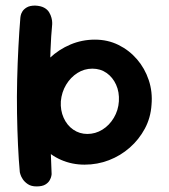

<svg xmlns="http://www.w3.org/2000/svg" viewBox="-20 -669 604 688"><path d="M283 -79Q238 -79 199 -96Q160 -113 132 -144Q104 -175 90.5 -215.5Q77 -256 80 -302Q84 -349 104.5 -389.5Q125 -430 158 -461Q191 -492 232.5 -509.5Q274 -527 320 -527Q366 -527 404.5 -508Q443 -489 471 -456.5Q499 -424 513 -382Q527 -340 523 -294Q520 -247 499 -208Q478 -169 445 -140Q412 -111 370.5 -95Q329 -79 283 -79ZM111 -1Q92 -1 80 -9Q68 -17 61.5 -27Q55 -37 53 -44.5Q51 -52 51 -52Q47 -95 44.5 -149Q42 -203 41 -263Q40 -323 41.5 -383.5Q43 -444 46 -501Q49 -558 53 -606Q53 -606 54 -612.5Q55 -619 60 -627.5Q65 -636 76 -642.5Q87 -649 106 -649Q126 -648 138 -641.5Q150 -635 156 -625Q162 -615 164.5 -605Q167 -595 167 -588.5Q167 -582 167 -582Q163 -541 161 -489.5Q159 -438 158.5 -380.5Q158 -323 158.5 -264Q159 -205 161 -149Q163 -93 165 -45Q165 -45 164 -38.5Q163 -32 158 -23Q153 -14 142 -7.5Q131 -1 111 -1ZM293 -189Q322 -189 347 -204.5Q372 -220 388 -247Q404 -274 406 -306Q408 -339 396 -365.5Q384 -392 362 -407.5Q340 -423 311 -423Q282 -423 257.5 -407.5Q233 -392 217 -365.5Q201 -339 198 -306Q196 -274 208 -247Q220 -220 242.5 -204.5Q265 -189 293 -189Z"/></svg>

Font: Sour Gummy Medium
Style: Regular
Weight: 500
Designer: Stefie Justprince
Foundry: Eifetstype
Version: Version 1.000